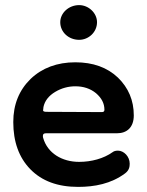

<svg xmlns="http://www.w3.org/2000/svg" viewBox="-20 -716 576 752"><path d="M290 -560C327 -560 360 -590 360 -629C360 -665 327 -696 290 -696C249 -696 216 -665 216 -629C216 -590 249 -560 290 -560ZM286 16C350 16 415 4 470 -37C486 -49 488 -63 488 -75C488 -103 465 -126 442 -126C433 -126 426 -124 421 -120C386 -95 338 -82 290 -82C223 -82 166 -116 149 -176C148 -179 148 -181 148 -184C148 -191 152 -194 160 -194H438C477 -194 504 -217 504 -264C504 -323 483 -372 442 -412C400 -452 344 -472 275 -472C204 -472 145 -450 100 -407C55 -363 32 -307 32 -238C32 -161 54 -99 99 -53C144 -7 206 16 286 16ZM163 -278C146 -278 149 -284 149 -286C149 -289 150 -291 150 -294C150 -295 150 -296 150 -296C155 -321 171 -341 196 -356C221 -371 248 -378 275 -378C307 -378 334 -369 356 -351C378 -332 389 -311 389 -286C389 -280 386 -277 379 -277Z"/></svg>

Font: Dongle
Style: Regular
Weight: 400
Designer: Yanghee Ryu
Foundry: Yanghee Ryu
Version: Version 2.000